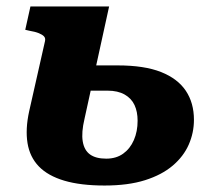

<svg xmlns="http://www.w3.org/2000/svg" viewBox="-20 -560 649 593"><path d="M303 13Q229 13 178.5 -2Q128 -17 100 -46Q72 -75 65 -118Q58 -161 70 -216L119 -433Q121 -442 116 -447.5Q111 -453 100 -457.5Q89 -462 71 -465L58 -468L74 -540H317L241 -193Q231 -151 235.5 -123.5Q240 -96 258 -83Q276 -70 308 -70Q339 -70 360.5 -85.5Q382 -101 393.5 -127.5Q405 -154 405 -187Q405 -215 395.5 -235.5Q386 -256 365 -268Q344 -280 312 -280H180L198 -358H343Q426 -358 477.5 -337.5Q529 -317 554 -279.5Q579 -242 579 -190Q579 -150 563 -113.5Q547 -77 513.5 -48.5Q480 -20 428 -3.5Q376 13 303 13Z"/></svg>

Font: Roboto Serif
Style: Bold Italic
Weight: 700
Italic angle: -10°
Designer: Greg Gazdowicz
Foundry: Commercial Type
Version: Version 1.008